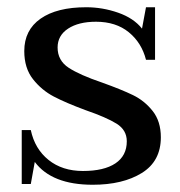

<svg xmlns="http://www.w3.org/2000/svg" viewBox="-20 -500 496 530"><path d="M76 -53 65 8H40V-141H65Q76 -89 114 -58.5Q152 -28 209 -28Q267 -28 298.5 -49Q330 -70 330 -110Q330 -141 302 -158.5Q274 -176 216 -196Q162 -216 128.5 -233.5Q95 -251 71 -281.5Q47 -312 47 -359Q47 -417 92 -448.5Q137 -480 218 -480Q263 -480 306 -465Q349 -450 372 -421L383 -480H408V-335H383Q371 -382 335.5 -411Q300 -440 245 -440Q197 -440 168 -421Q139 -402 139 -369Q139 -333 169.5 -313Q200 -293 262 -272Q315 -253 347 -237.5Q379 -222 401.5 -193.5Q424 -165 424 -121Q424 -55 371.5 -22.5Q319 10 236 10Q123 10 76 -53Z"/></svg>

Font: TavirajRegular
Style: Regular
Weight: 400
Designer: Katatrad Team
Foundry: CadsonDemak
Version: Version 1.000